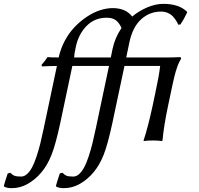

<svg xmlns="http://www.w3.org/2000/svg" viewBox="-206 -728 1031 995"><path d="M624 -386.2H439L376 -88.9Q352.5 20 331.1 74.5Q309.6 128.9 277.8 166Q247.6 202.1 208.3 224.6Q168.9 247.1 125 247.1Q97.2 247.1 84 237.8V234.9Q87.9 218.3 104 170.9L117.2 167Q128.4 178.7 139.4 182.9Q150.4 187 173.8 187Q189.9 187 204.6 173.6Q219.2 160.2 230.7 138.4Q242.2 116.7 253.4 82.8Q264.6 48.8 273.2 14.4Q281.7 -20 291 -64.9L358.9 -386.2H168.9L106 -88.9Q82.5 20 61 74.5Q39.6 128.9 7.8 166Q-22.5 202.1 -61.8 224.6Q-101.1 247.1 -145 247.1Q-172.9 247.1 -186 237.8V234.9Q-182.1 218.3 -166 170.9L-152.8 167Q-141.6 178.7 -130.6 182.9Q-119.6 187 -96.2 187Q-80.1 187 -65.4 173.6Q-50.8 160.2 -39.3 138.4Q-27.8 116.7 -16.6 82.8Q-5.4 48.8 3.2 14.4Q11.7 -20 21 -64.9L88.9 -386.2Q57.1 -386.2 12.2 -383.8L8.8 -391.1Q29.8 -415 40 -432.1Q53.2 -430.2 98.1 -430.2Q107.9 -475.6 129.9 -516.8Q151.9 -558.1 181.2 -588.4Q210.4 -618.7 244.1 -641.1Q277.8 -663.6 312.3 -674.8Q346.7 -686 377.9 -686Q445.8 -686 479 -642.1Q513.2 -670.9 556.6 -689.5Q600.1 -708 640.1 -708Q722.2 -708 763.2 -667L764.2 -664.1Q746.1 -626 729 -601.1L717.8 -600.1Q713.4 -610.4 707.5 -619.9Q701.7 -629.4 691.2 -641.4Q680.7 -653.3 664.6 -660.6Q648.4 -668 628.9 -668Q569.3 -668 525.4 -627.9Q481.4 -587.9 464.8 -509.8L448.2 -430.2H661.1Q692.9 -430.2 729 -432.1L732.9 -424.8Q727.1 -414.6 721.9 -404.3Q716.8 -394 712.4 -380.6Q708 -367.2 705.1 -358.6Q702.1 -350.1 698 -332.5Q693.8 -314.9 692.1 -307.4Q690.4 -299.8 685.5 -277.3Q680.7 -254.9 679.2 -247.1L665 -180.2Q642.6 -73.7 636.2 0L632.8 2.9Q614.3 0 586.9 0Q557.6 0 539.1 2.9L538.1 0Q561 -69.3 585 -180.2L599.1 -247.1Q617.7 -332 624 -386.2ZM187 -485.8Q178.2 -445.3 178.2 -430.2H368.2L377 -473.1Q389.2 -532.2 423.8 -583Q411.1 -610.8 393.8 -623.5Q376.5 -636.2 346.2 -636.2Q284.2 -636.2 242.4 -593.3Q200.7 -550.3 187 -485.8Z"/></svg>

Font: Linear Smooth
Style: Italic
Weight: 400
Designer: Philipp H. Poll, Flanker
Foundry: Philipp H. Poll, reworked by Flanker
Version: Version 1.061 | FøM Fix